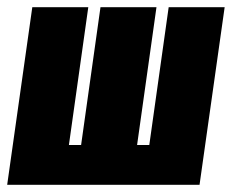

<svg xmlns="http://www.w3.org/2000/svg" viewBox="-30 -515 646 535"><path d="M-10 0 60 -495H216L162 -111H196L250 -495H406L352 -111H386L440 -495H596L526 0Z"/></svg>

Font: Alumni Sans Black
Style: Italic
Weight: 900
Italic angle: -8°
Version: Version 1.016